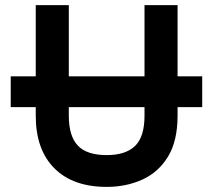

<svg xmlns="http://www.w3.org/2000/svg" viewBox="-20 -720 834 752"><path d="M398 12Q265.5 12 192.8 -61Q120 -134 120 -267V-300.5H22V-421H120V-700H249.5V-421H546V-700H675.5V-421H772V-300.5H675.5V-267Q675.5 -168 638 -106.5Q600.5 -45 537.2 -16.5Q474 12 398 12ZM398 -112.5Q471.5 -112.5 508.8 -148.2Q546 -184 546 -267V-300.5H249.5V-267Q249.5 -187 284.8 -149.8Q320 -112.5 398 -112.5Z"/></svg>

Font: Overpass
Style: Bold
Weight: 700
Designer: Delve Withrington, Dave Bailey, Thomas Jockin
Foundry: Delve Fonts LLC
Version: Version 4.000; ttfautohint (v1.8.3)